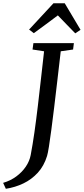

<svg xmlns="http://www.w3.org/2000/svg" viewBox="-110 -1012 523 1198"><path d="M-73.5 166 -90.5 129Q-44.5 115.5 -8.5 89Q27.5 62.5 51 27.8Q74.5 -7 81.5 -44.5Q93.5 -107.5 104.8 -186.2Q116 -265 126.2 -351.2Q136.5 -437.5 146.2 -524.8Q156 -612 165 -692L93 -703L98.5 -743H351L346 -703L269 -692Q258 -598.5 247.8 -509.5Q237.5 -420.5 228 -342.2Q218.5 -264 210.2 -201.2Q202 -138.5 195.2 -96.5Q188.5 -54.5 183.5 -38.5Q164.5 23.5 125.8 65.8Q87 108 35.8 132.5Q-15.5 157 -73.5 166ZM71.5 -827.5 223.5 -991.5H294L392.5 -826L359.5 -804Q332 -832 305 -860Q278 -888 251 -916Q213.5 -888.5 177 -860.8Q140.5 -833 101 -805Z"/></svg>

Font: Merriweather 36pt
Style: Italic
Weight: 400
Italic angle: -7.8°
Version: Version 2.101